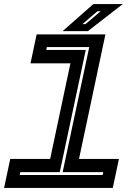

<svg xmlns="http://www.w3.org/2000/svg" viewBox="-47 -918 658 938"><path d="M-27 0 3 -141.5H198L297 -608.5H102L132 -750H468L339 -141.5H534L504 0ZM49 -63H454.5L457.5 -77H259L389 -688H182L179 -674H372L245 -77H52ZM259 -766 409 -898H552.5L382.5 -766ZM355.5 -800H370.5L445 -863H429Z"/></svg>

Font: Tourney Expanded Regular
Style: Bold Italic
Weight: 700
Width: 7
Italic angle: -12°
Designer: Tyler Finck
Foundry: Etcetera Type Co
Version: Version 1.010; ttfautohint (v1.8.3)